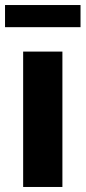

<svg xmlns="http://www.w3.org/2000/svg" viewBox="-20 -743 341 763"><path d="M72 0V-538H228V0ZM0 -635V-723H300V-635Z"/></svg>

Font: Montserrat Thin
Style: Bold
Weight: 700
Version: Version 9.000